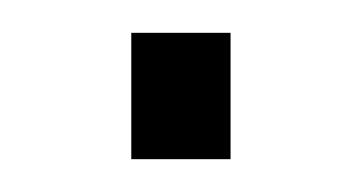

<svg xmlns="http://www.w3.org/2000/svg" viewBox="-20 -97 220 117"><path d="M60 0V-77H120.5V0Z"/></svg>

Font: Public Sans Thin Thin
Style: Regular
Weight: 250
Version: Version 2.001